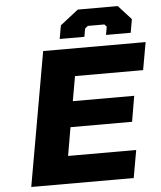

<svg xmlns="http://www.w3.org/2000/svg" viewBox="-61 -1000 885 1053"><g transform="rotate(-5 381.0 -473.5)"><path d="M294 -795 307 -869 407 -947H627L698 -869L685 -795H549L557 -840L545 -853H454L438 -840L430 -795ZM68 0 198 -737H762L735 -585H360L336 -449H674L650 -308H311L284 -152H659L632 0Z"/></g></svg>

Font: Tomorrow
Style: Bold Italic
Weight: 700
Italic angle: -10°
Designer: Tony de Marco, Monica Rizzolli
Foundry: Just in Type
Version: Version 2.002